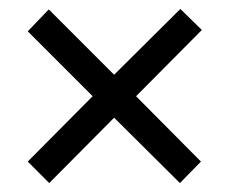

<svg xmlns="http://www.w3.org/2000/svg" viewBox="-20 -568 513 429"><path d="M383 -548 235 -401 89 -547 42 -498 187 -353 42 -207 90 -159 235 -305 382 -159 429 -207 284 -353 431 -501Z"/></svg>

Font: Noto Sans Lao Looped Condensed
Style: Regular
Weight: 400
Width: 3
Designer: Mark Frömberg, Ben Mitchell
Foundry: The Fontpad Ltd
Version: Version 1.002